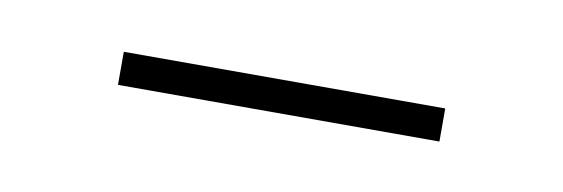

<svg xmlns="http://www.w3.org/2000/svg" viewBox="-23 -261 352 120"><g transform="rotate(10 153.5 -200.5)"><path d="M51 -211H255V-190H51Z"/></g></svg>

Font: Genos ExtraLight
Style: Regular
Weight: 250
Designer: Robert E. Leuschke
Foundry: Robert E. Leuschke
Version: Version 1.010